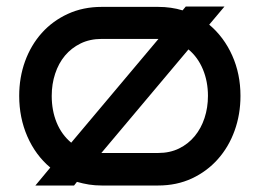

<svg xmlns="http://www.w3.org/2000/svg" viewBox="-20 -571 799 591"><path d="M670.9 -550.8 624 -495.1Q669.4 -457 694.8 -400.1Q720.2 -343.3 720.2 -275.9Q720.2 -218.8 702.1 -168.7Q684.1 -118.7 650.6 -81.1Q617.2 -43.5 570.6 -21.7Q523.9 0 466.8 0H293Q272.5 0 253.9 -2.9Q235.4 -5.9 216.8 -11.2L208 0H88.9L134.8 -55.2Q89.4 -93.3 64.2 -150.9Q39.1 -208.5 39.1 -275.9Q39.1 -332.5 57.1 -382.3Q75.2 -432.1 108.6 -469.5Q142.1 -506.8 189 -528.3Q235.8 -549.8 293 -549.8H466.8Q486.8 -549.8 505.9 -547.1Q524.9 -544.4 542 -539.1L551.8 -550.8ZM293 -451.2Q256.8 -451.2 228.3 -437.3Q199.7 -423.3 179.9 -399.7Q160.2 -376 149.7 -344Q139.2 -312 139.2 -275.9Q139.2 -230.5 154.5 -193.4Q169.9 -156.2 199.2 -131.8L467.8 -451.2H466.8ZM620.1 -275.9Q620.1 -320.3 604.5 -357.7Q588.9 -395 560.1 -418.9L292 -100.1H293H466.8Q502.9 -100.1 531.2 -114Q559.6 -127.9 579.3 -151.9Q599.1 -175.8 609.6 -207.8Q620.1 -239.7 620.1 -275.9Z"/></svg>

Font: Bruno Ace SC
Style: Regular
Weight: 400
Designer: Astigmatic (AOETI)
Foundry: Astigmatic (AOETI)
Version: Version 1.000